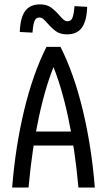

<svg xmlns="http://www.w3.org/2000/svg" viewBox="-20 -837 478 857"><path d="M187.5 -627.9H250Q310.5 -507.8 349.6 -345.2Q388.7 -182.6 403.3 0H330.1Q314.5 -173.8 283.2 -317.9Q252 -461.9 208 -563.5H229.5Q185.5 -461.9 154.3 -317.9Q123 -173.8 107.4 0H34.2Q48.8 -182.6 87.9 -345.2Q127 -507.8 187.5 -627.9ZM344.7 -250V-187.5H94.7V-250ZM193.4 -731.4Q180.7 -746.1 172.9 -752.4Q165 -758.8 155.3 -758.8Q140.6 -758.8 134.3 -743.7Q127.9 -728.5 125 -691.4L68.4 -694.3Q70.3 -756.8 91.8 -787.1Q113.3 -817.4 158.2 -817.4Q187.5 -817.4 206.1 -804.7Q224.6 -792 244.1 -769.5Q256.8 -754.9 264.6 -748.5Q272.5 -742.2 282.2 -742.2Q296.9 -742.2 303.2 -757.3Q309.6 -772.5 312.5 -809.6L369.1 -806.6Q367.2 -744.1 345.7 -713.9Q324.2 -683.6 279.3 -683.6Q250 -683.6 231.4 -696.3Q212.9 -709 193.4 -731.4Z"/></svg>

Font: Sudo Var
Style: Regular
Weight: 400
Monospace: yes
Designer: Jens Kutilek
Foundry: Jens Kutilek
Version: Version 0.065;FEAKit 1.0